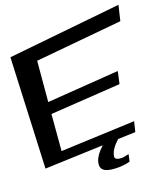

<svg xmlns="http://www.w3.org/2000/svg" viewBox="-177 -801 880 1024"><g transform="rotate(-15 262.5 -289.5)"><path d="M357 128C379 125 398 121 415 114L420 74C402 80 390 83 384 84C354 87 340 80 342 64C344 39 359 12 387 -18L485 -30L494 -88L79 -34L78 -239L470 -299L479 -369L78 -305V-533L561 -622L574 -709L-55 -588L-28 34L299 -7C269 26 253 55 252 81C249 125 288 135 357 128Z"/></g></svg>

Font: Gamestation Warped
Style: Regular
Weight: 400
Designer: Jonas Hecksher
Foundry: Jonas Hecksher, Playtypeª, e-types AS
Version: Version 1.003